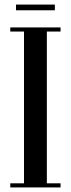

<svg xmlns="http://www.w3.org/2000/svg" viewBox="-20 -820 310 840"><path d="M50 -800V-775H220V-800ZM245 -700H25V-682H85V-18H25V0H245V-18H185V-682H245Z"/></svg>

Font: Picaflor 24 pt
Style: Regular
Weight: 400
Designer: Ariel Martín Pérez
Foundry: Tunera Type Foundry
Version: Version 1.000;hotconv 1.0.109;makeotfexe 2.5.65596